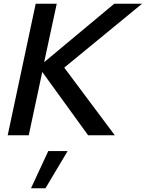

<svg xmlns="http://www.w3.org/2000/svg" viewBox="-20 -720 776 1022"><path d="M21 0ZM21 0 170 -700H282L215 -389L588 -700H736L322 -360L591 0H449L205 -337L133 0ZM237 84H340L222 282H145Z"/></svg>

Font: Rosa Sans Medium
Style: Italic
Weight: 500
Italic angle: -12°
Designer: Pentagram / MCKL
Foundry: Pentagram / MCKL
Version: Version 1.005;September 16, 2019;FontCreator 11.5.0.2425 64-